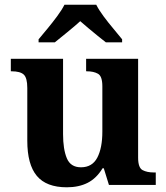

<svg xmlns="http://www.w3.org/2000/svg" viewBox="-20 -786 707 816"><path d="M264 10Q177 10 136.5 -38.5Q96 -87 96 -188V-412Q96 -455 81 -469Q66 -483 29 -483H26V-536H248V-216Q248 -152 264 -113.5Q280 -75 324 -75Q372 -75 393.5 -116Q415 -157 415 -227V-419Q415 -462 396.5 -472.5Q378 -483 349 -483H346V-536H567V-116Q567 -73 586 -63Q605 -53 634 -53H642V0H443L421 -71H416Q390 -28 352.5 -9Q315 10 264 10ZM144 -619Q160 -638 181.5 -664Q203 -690 223 -717Q243 -744 254 -766H389Q400 -744 420 -717Q440 -690 462 -664Q484 -638 499 -619V-606H430Q416 -617 396 -633Q376 -649 356 -666Q336 -683 321 -696Q299 -676 266.5 -649.5Q234 -623 213 -606H144Z"/></svg>

Font: Noto Serif Gurmukhi
Style: Bold
Weight: 700
Designer: Vaibhav Singh and the Monotype Design Team
Foundry: Monotype Imaging Inc.
Version: Version 2.004; ttfautohint (v1.8.4.7-5d5b)